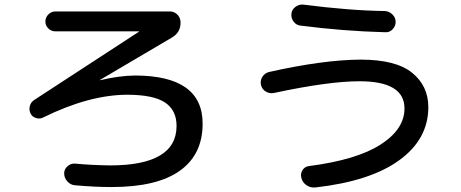

<svg xmlns="http://www.w3.org/2000/svg" viewBox="-20 -789 2040 849"><path d="M170.9 -269.5Q156.2 -261.7 139.2 -267.1Q122.1 -272.5 115.2 -287.1Q107.4 -302.7 111.8 -319.8Q116.2 -336.9 130.9 -346.7L593.8 -648.4L594.7 -649.4L593.8 -650.4H224.6Q207 -650.4 193.8 -663.1Q180.7 -675.8 180.7 -693.8Q180.7 -711.9 193.8 -725.1Q207 -738.3 224.6 -738.3H731.4Q750 -738.3 763.7 -725.1Q777.3 -711.9 778.3 -692.4Q780.3 -646.5 740.2 -623L421.9 -435.5L420.9 -434.6H423.8Q506.8 -454.1 576.2 -455.1Q876 -455.1 876 -242.2Q876 -105.5 774.9 -33.7Q673.8 38.1 473.6 38.1Q399.4 38.1 312.5 30.3Q293 29.3 278.3 13.7Q263.7 -2 263.7 -22.5Q263.7 -41 278.8 -54.2Q293.9 -67.4 313.5 -65.4Q386.7 -58.6 466.8 -57.6Q760.7 -57.6 760.7 -232.4Q760.7 -301.8 709.5 -335.9Q658.2 -370.1 541 -370.1Q373 -369.1 170.9 -269.5Z M1191.4 -377.9Q1172.9 -374 1155.8 -383.8Q1138.7 -393.6 1133.8 -414.1Q1129.9 -432.6 1140.1 -449.2Q1150.4 -465.8 1169.9 -470.7Q1409.2 -524.4 1574.2 -525.4Q1730.5 -525.4 1802.2 -467.3Q1874 -409.2 1874 -315.4Q1874 -173.8 1745.6 -80.6Q1617.2 12.7 1374 40Q1352.5 42 1335 29.8Q1317.4 17.6 1312.5 -2.9Q1307.6 -21.5 1317.9 -37.1Q1328.1 -52.7 1346.7 -54.7Q1557.6 -82 1663.1 -149.9Q1768.6 -217.8 1768.6 -309.6Q1768.6 -429.7 1569.3 -429.7Q1433.6 -429.7 1191.4 -377.9ZM1321.3 -768.6Q1527.3 -742.2 1681.6 -740.2Q1701.2 -739.3 1715.3 -725.1Q1729.5 -710.9 1729.5 -692.4Q1729.5 -672.9 1715.3 -658.7Q1701.2 -644.5 1681.6 -646.5Q1498 -651.4 1308.6 -675.8Q1290 -677.7 1278.3 -693.4Q1266.6 -709 1268.6 -728.5Q1270.5 -747.1 1286.6 -758.8Q1302.7 -770.5 1321.3 -768.6Z"/></svg>

Font: Rounded-X Mgen+ 1m medium
Style: Regular
Weight: 500
Designer: [Source Han Sans]
Ryoko NISHIZUKA  (kana & ideographs); Paul D. Hunt (Latin, Greek & Cyrillic); Wenlong ZHANG  (bopomofo
Version: Version 1.059.20150602